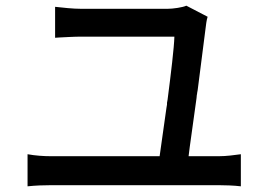

<svg xmlns="http://www.w3.org/2000/svg" viewBox="-20 -705 940 676"><path d="M828 -162C805 -159 778 -155 750 -155H644C645 -163 646 -170 647 -179L648 -187C655 -235 663 -297 672 -360L673 -371C674 -373 674 -375 674 -377L676 -388C687 -476 698 -561 704 -607C705 -615 707 -634 711 -646L636 -685C624 -679 589 -674 570 -674H266C236 -674 202 -678 174 -681V-572L188 -573C213 -574 238 -576 267 -576H594C593 -538 582 -447 570 -354L568 -343C568 -341 568 -339 568 -337L566 -325C557 -260 548 -198 542 -155H160C134 -155 104 -157 77 -162V-49C105 -52 135 -53 160 -53H750C769 -53 805 -52 828 -49V-162Z"/></svg>

Font: Glow Sans SC Condensed Medium
Style: Regular
Weight: 600
Width: 3
Designer: Ryoko NISHIZUKA (kana, bopomofo & ideographs); Paul D. Hunt (Latin, Greek & Cyrillic); Sandoll Communications, Soo-young
Version: Version 0.93